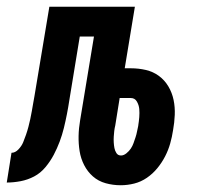

<svg xmlns="http://www.w3.org/2000/svg" viewBox="-66 -540 586 568"><path d="M291 8Q268 8 246.5 2Q225 -4 209 -18Q193 -32 183 -51.5Q173 -71 169.5 -93Q166 -115 166.5 -138Q167 -161 171 -184L212 -432H170L139 -243Q136 -223 132 -202.5Q128 -182 123 -161.5Q118 -141 110.5 -121Q103 -101 93 -82Q83 -63 68.5 -45.5Q54 -28 35 -18Q16 -8 -5 -4Q-26 0 -46 0L-32 -88Q-21 -88 -11.5 -98Q-2 -108 2.5 -119Q7 -130 11 -141.5Q15 -153 18 -164.5Q21 -176 23.5 -187.5Q26 -199 28 -210.5Q30 -222 32 -233.5Q34 -245 36 -256L80 -520H333L303 -338H321Q344 -338 365.5 -333Q387 -328 404 -315.5Q421 -303 432 -284.5Q443 -266 447.5 -244.5Q452 -223 451 -200Q450 -177 446 -155Q443 -135 437.5 -115.5Q432 -96 422.5 -77.5Q413 -59 399.5 -42.5Q386 -26 368.5 -14Q351 -2 331 3Q311 8 291 8ZM292 -80Q300 -80 308 -86.5Q316 -93 321 -100.5Q326 -108 329 -116.5Q332 -125 335 -134Q338 -143 339.5 -151.5Q341 -160 343 -168V-169Q345 -181 346 -193.5Q347 -206 346 -217.5Q345 -229 339 -239.5Q333 -250 321 -250H288L275 -169Q273 -161 272 -152.5Q271 -144 270.5 -135.5Q270 -127 270.5 -118.5Q271 -110 272.5 -102Q274 -94 278.5 -87Q283 -80 292 -80Z"/></svg>

Font: Iosevka Extrabold
Style: Italic
Weight: 800
Italic angle: -9°
Monospace: yes
Designer: Belleve Invis
Foundry: Belleve Invis
Version: Version 32.5.0; ttfautohint (v1.8.4)